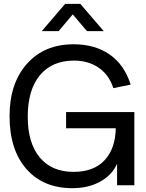

<svg xmlns="http://www.w3.org/2000/svg" viewBox="-20 -965 759 1000"><path d="M197.3 -802.7 319.3 -944.8H398.4L520.5 -802.7H433.1L358.9 -890.1L285.2 -802.7ZM589.8 0V-112.3Q563 -52.2 501.2 -18.6Q439.5 15.1 356.4 15.1Q205.6 15.1 117.7 -84.7Q29.8 -184.6 29.8 -359.9Q29.8 -531.2 120.4 -632.8Q210.9 -734.4 362.8 -734.4Q474.1 -734.4 550.5 -681.6Q627 -628.9 660.6 -524.4L570.3 -505.9Q548.3 -574.7 494.4 -612.1Q440.4 -649.4 365.2 -649.4Q251 -649.4 187.7 -573Q124.5 -496.6 124.5 -356.9Q124.5 -220.7 186.8 -145.3Q249 -69.8 363.3 -69.8Q467.3 -69.8 523.9 -129.6Q580.6 -189.5 583 -296.9H324.2V-381.3H679.7V0Z"/></svg>

Font: Vela Sans Med
Style: Regular
Weight: 500
Designer: Principal design: Mikhail Sharanda - project Manrope.
Design modification: Ravid Balaliev
Foundry: Mikhail Sharanda
Version: Version 1.001